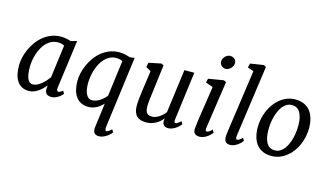

<svg xmlns="http://www.w3.org/2000/svg" viewBox="-112 -1189 3124 1823"><g transform="rotate(15 1449.5 -277.0)"><path d="M192.4 9.8Q151.4 9.8 122.3 -6.1Q93.3 -22 75 -50Q56.6 -78.1 48.3 -116.7Q40 -155.3 40 -201.2Q40 -238.8 49.6 -280.8Q59.1 -322.8 77.6 -363.5Q96.2 -404.3 123.3 -441.4Q150.4 -478.5 185.5 -506.6Q220.7 -534.7 263.9 -551.3Q307.1 -567.9 357.4 -567.9Q381.8 -567.9 408 -562.7Q434.1 -557.6 454.6 -550.8L513.7 -567.4L449.7 -92.3Q447.3 -72.3 452.6 -63.7Q458 -55.2 464.4 -55.2Q471.2 -55.2 480.7 -59.6Q490.2 -64 507.3 -77.6L522.5 -51.3Q520 -46.9 510.5 -36.6Q501 -26.4 486.3 -16.1Q471.7 -5.9 452.6 2Q433.6 9.8 412.6 9.8Q397.9 9.8 385.7 6.1Q373.5 2.4 365.2 -5.4Q356.9 -13.2 352.8 -25.9Q348.6 -38.6 349.6 -56.2L353 -88.4Q338.9 -70.3 321 -52.7Q303.2 -35.2 282.7 -21.2Q262.2 -7.3 239.3 1.2Q216.3 9.8 192.4 9.8ZM212.4 -60.1Q233.4 -60.1 255.1 -70.8Q276.9 -81.5 296.9 -97.9Q316.9 -114.3 334 -133.8Q351.1 -153.3 363.3 -170.4L405.3 -492.7Q392.1 -501 376.2 -504.4Q360.4 -507.8 342.3 -507.8Q307.6 -507.8 279.3 -494.1Q251 -480.5 229 -457.5Q207 -434.6 190.7 -404.8Q174.3 -375 163.8 -342Q153.3 -309.1 148.2 -275.6Q143.1 -242.2 143.1 -212.4Q143.1 -176.8 147 -148.7Q150.9 -120.6 159.4 -100.8Q168 -81.1 180.9 -70.6Q193.8 -60.1 212.4 -60.1Z M775.4 9.8Q734.4 9.8 703.9 -6.1Q673.3 -22 653.3 -50Q633.3 -78.1 623.5 -116.7Q613.8 -155.3 613.8 -201.2Q613.8 -238.8 623.3 -280.8Q632.8 -322.8 651.1 -363.5Q669.4 -404.3 696.5 -441.4Q723.6 -478.5 758.8 -506.6Q793.9 -534.7 837.2 -551.3Q880.4 -567.9 930.7 -567.9Q943.8 -567.9 958.3 -566.2Q972.7 -564.5 986.6 -561.5Q1000.5 -558.6 1013.2 -554.9Q1025.9 -551.3 1036.1 -547.9L1082.5 -553.2L989.7 151.4Q988.8 157.7 989.3 164.3Q989.7 170.9 991.2 176.3Q992.7 181.6 994.9 185.1Q997.1 188.5 1000 188.5Q1003.9 188.5 1008.5 187Q1013.2 185.5 1019.5 181.9Q1025.9 178.2 1033.9 172.1Q1042 166 1052.7 156.2L1067.9 182.6Q1064.5 188 1053.5 199.5Q1042.5 210.9 1026.1 222.9Q1009.8 234.9 989 243.9Q968.3 252.9 945.8 252.9Q915.5 252.9 901.4 237.5Q887.2 222.2 888.7 187L920.9 -61.5Q908.7 -47.4 893.3 -34.7Q877.9 -22 859.6 -12Q841.3 -2 820.1 3.9Q798.8 9.8 775.4 9.8ZM793.5 -60.1Q814.5 -60.1 834.5 -67.6Q854.5 -75.2 872.6 -86.9Q890.6 -98.6 905.8 -113.3Q920.9 -127.9 931.6 -142.1L977.5 -493.7Q964.4 -501.5 948.7 -504.6Q933.1 -507.8 916 -507.8Q881.3 -507.8 853 -493.9Q824.7 -480 802.5 -456.5Q780.3 -433.1 764.2 -402.3Q748 -371.6 737.5 -338.4Q727.1 -305.2 721.9 -271.2Q716.8 -237.3 716.8 -207.5Q716.8 -136.2 737.3 -98.1Q757.8 -60.1 793.5 -60.1Z M1218.8 -124Q1218.8 -140.1 1220.2 -160.2Q1221.7 -180.2 1224.4 -202.1Q1227.1 -224.1 1230 -246.8Q1232.9 -269.5 1235.8 -291.5L1260.7 -470.2L1211.9 -499.5L1220.7 -543L1342.3 -567.9L1365.7 -556.2L1332 -287.6Q1329.1 -265.6 1326.7 -246.3Q1324.2 -227.1 1322 -209.5Q1319.8 -191.9 1318.6 -174.8Q1317.4 -157.7 1317.4 -139.6Q1317.4 -114.7 1322.3 -98.6Q1327.1 -82.5 1336.2 -73.5Q1345.2 -64.5 1357.9 -61Q1370.6 -57.6 1386.2 -57.6Q1403.3 -57.6 1420.9 -64.2Q1438.5 -70.8 1454.8 -81.5Q1471.2 -92.3 1485.8 -106.4Q1500.5 -120.6 1512.2 -135.7L1568.8 -564H1666L1605 -93.3Q1600.1 -56.2 1615.7 -56.2Q1619.6 -56.2 1624 -57.4Q1628.4 -58.6 1634.5 -62.3Q1640.6 -65.9 1648.7 -72.3Q1656.7 -78.6 1667.5 -88.4L1682.6 -62Q1679.2 -56.6 1668.2 -44.9Q1657.2 -33.2 1640.9 -21.2Q1624.5 -9.3 1604 -0.2Q1583.5 8.8 1561 8.8Q1527.3 8.8 1513.4 -11.7Q1499.5 -32.2 1506.8 -66.9L1506.3 -71.3Q1493.2 -55.7 1476.6 -41Q1460 -26.4 1439.9 -15.1Q1419.9 -3.9 1396 2.9Q1372.1 9.8 1344.2 9.8Q1316.4 9.8 1293.2 3.2Q1270 -3.4 1253.4 -19Q1236.8 -34.7 1227.8 -60.3Q1218.8 -85.9 1218.8 -124Z M1808.6 -55.2Q1810.5 -84.5 1816.7 -127.9Q1822.8 -171.4 1831.1 -225.8Q1839.4 -280.3 1849.4 -344Q1859.4 -407.7 1869.1 -478L1797.9 -503.4L1806.6 -543L1956.1 -567.9L1980 -556.2L1912.1 -92.3Q1906.7 -55.2 1923.3 -55.2Q1931.2 -55.2 1942.9 -61.5Q1954.6 -67.9 1975.1 -87.4L1990.7 -61Q1987.3 -55.7 1976.3 -43.9Q1965.3 -32.2 1949.2 -20.3Q1933.1 -8.3 1912.8 0.7Q1892.6 9.8 1870.1 9.8Q1839.4 9.8 1822.8 -4.9Q1806.2 -19.5 1808.6 -55.2ZM1940.9 -676.8Q1929.2 -676.8 1918.7 -681.4Q1908.2 -686 1900.6 -693.6Q1893.1 -701.2 1888.4 -711.7Q1883.8 -722.2 1883.8 -733.9Q1883.8 -748.5 1890.1 -761.7Q1896.5 -774.9 1906.7 -785.2Q1917 -795.4 1929.7 -801.3Q1942.4 -807.1 1955.1 -807.1Q1968.8 -807.1 1980 -802.7Q1991.2 -798.3 1999.3 -791Q2007.3 -783.7 2011.5 -773.7Q2015.6 -763.7 2015.6 -752.4Q2015.6 -737.8 2009.5 -724.1Q2003.4 -710.4 1993.2 -700Q1982.9 -689.5 1969.5 -683.1Q1956.1 -676.8 1940.9 -676.8Z M2111.8 -56.2Q2111.8 -63 2112.5 -73.7Q2113.3 -84.5 2114.7 -93.8L2204.1 -723.6L2144 -744.6L2154.3 -785.2L2285.2 -805.7L2308.6 -792.5L2210.4 -92.3Q2208 -74.7 2210.9 -64.9Q2213.9 -55.2 2220.7 -55.2Q2224.1 -55.2 2228.8 -56.4Q2233.4 -57.6 2239.7 -60.8Q2246.1 -64 2254.2 -70.3Q2262.2 -76.7 2272.9 -86.9L2288.1 -61Q2285.2 -55.7 2274.4 -43.9Q2263.7 -32.2 2248 -20.3Q2232.4 -8.3 2212.2 0.7Q2191.9 9.8 2169.9 9.8Q2140.1 9.8 2126 -5.4Q2111.8 -20.5 2111.8 -56.2Z M2381.3 -214.4Q2380.4 -258.8 2389.4 -302.2Q2398.4 -345.7 2415.5 -385Q2432.6 -424.3 2457.5 -457.8Q2482.4 -491.2 2513.7 -515.6Q2544.9 -540 2581.5 -554Q2618.2 -567.9 2659.7 -567.9Q2706.5 -567.9 2742.4 -552.7Q2778.3 -537.6 2803 -508.8Q2827.6 -480 2840.8 -438.2Q2854 -396.5 2855 -343.3Q2855.5 -298.8 2846.7 -255.4Q2837.9 -211.9 2820.8 -172.6Q2803.7 -133.3 2778.8 -100.1Q2753.9 -66.9 2722.7 -42.5Q2691.4 -18.1 2654.5 -4.2Q2617.7 9.8 2576.2 9.8Q2529.3 9.8 2493.4 -5.4Q2457.5 -20.5 2433.1 -49.1Q2408.7 -77.6 2395.5 -119.4Q2382.3 -161.1 2381.3 -214.4ZM2593.3 -49.8Q2621.1 -49.8 2643.6 -62.7Q2666 -75.7 2683.6 -97.9Q2701.2 -120.1 2714.1 -149.4Q2727.1 -178.7 2735.1 -211.2Q2743.2 -243.7 2746.8 -277.6Q2750.5 -311.5 2750 -342.8Q2749 -420.4 2721.9 -464.1Q2694.8 -507.8 2642.1 -507.8Q2614.3 -507.8 2591.8 -494.9Q2569.3 -481.9 2551.8 -460Q2534.2 -438 2521.5 -408.7Q2508.8 -379.4 2500.5 -346.9Q2492.2 -314.5 2488.5 -280.5Q2484.9 -246.6 2485.8 -215.3Q2486.8 -137.2 2513.7 -93.5Q2540.5 -49.8 2593.3 -49.8Z"/></g></svg>

Font: Merriweather
Style: Italic
Weight: 400
Italic angle: -7°
Designer: Eben Sorkin ( eben@eyebytes.com )
Foundry: Eben Sorkin ( eben@eyebytes.com )
Version: Version 1.005; ttfautohint (v0.97) -l 13 -r 13 -G 200 -x 24 